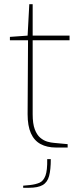

<svg xmlns="http://www.w3.org/2000/svg" viewBox="-20 -700 390 911"><path d="M246 0Q203 0 172.5 -16.5Q142 -33 126.5 -68Q111 -103 111 -158L113 -509H27V-525L111 -531L119 -680H135V-531H310V-509H135V-158Q135 -113 145 -86.5Q155 -60 171 -46.5Q187 -33 204.5 -28Q222 -23 237 -22L301 -16V0ZM90 191V181L122 178Q149 175 167.5 167Q186 159 195.5 134Q205 109 204 55H221Q221 105 213 135Q205 165 182.5 178Q160 191 117 191Z"/></svg>

Font: Exo Thin Thin
Style: Regular
Weight: 250
Version: Version 2.000